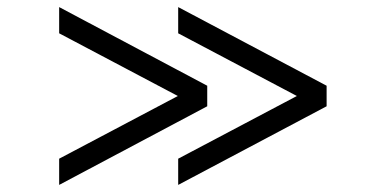

<svg xmlns="http://www.w3.org/2000/svg" viewBox="-20 -524 1040 542"><path d="M483 -2V-76L818 -253L483 -430V-504L902 -282V-224ZM147 -2V-76L482 -253L147 -430V-504L565 -282V-224Z"/></svg>

Font: 42dot Sans Medium
Style: Regular
Weight: 500
Designer: 42dot
Version: Version 1.000